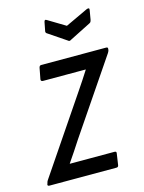

<svg xmlns="http://www.w3.org/2000/svg" viewBox="-112 -725 593 788"><g transform="rotate(-15 185.0 -331.0)"><path d="M-1 0Q-10 0 -8 -8L-7 -10Q-5 -19 -2 -23L214 -342Q228 -362 240.5 -381.5Q253 -401 266 -421V-422Q247 -422 227.5 -422Q208 -422 188 -422H85Q75 -422 76 -431L85 -478Q87 -487 94 -487H370Q379 -487 377 -479V-477Q377 -472 372 -464L161 -153Q147 -131 132.5 -109.5Q118 -88 103 -66V-65Q123 -65 141.5 -65Q160 -65 180 -65H293Q302 -65 300 -56L293 -9Q292 0 284 0ZM334 -660Q347 -665 345 -654L338 -613Q337 -609 335.5 -606Q334 -603 330 -601L239 -555Q232 -550 227 -555L153 -605Q149 -607 147 -610Q145 -613 146 -617L153 -653Q155 -666 165 -659L238 -615Z"/></g></svg>

Font: Sofia Sans Condensed
Style: Italic
Weight: 400
Italic angle: -9°
Designer: Botio Nikoltchev, Ani Petrova
Foundry: lettersoup
Version: Version 4.101